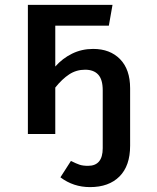

<svg xmlns="http://www.w3.org/2000/svg" viewBox="-20 -548 640 785"><path d="M512 48Q512 130 468.5 173.5Q425 217 348 217Q280 217 227 177L270 110Q292 121 305.5 125.5Q319 130 340 130Q400 130 400 58V-179Q400 -223 381.5 -243Q363 -263 328 -263Q292 -263 263 -244Q234 -225 206 -190V0H94V-528H440L425 -443H206V-276Q235 -309 274.5 -328.5Q314 -348 361 -348Q430 -348 471 -306Q512 -264 512 -187Z"/></svg>

Font: Fira Mono Medium
Style: Regular
Weight: 500
Designer: Carrois Corporate & Edenspiekermann AG
Foundry: Carrois Corporate GbR & Edenspiekermann AG
Version: Version 3.206